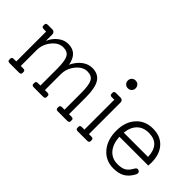

<svg xmlns="http://www.w3.org/2000/svg" viewBox="-33 -1237 1773 1773"><g transform="rotate(45 854.0 -350.0)"><path d="M827 -55Q853 -55 853 -36V-19Q853 0 827 0H706Q680 0 680 -19V-36Q680 -55 706 -55H737V-275Q737 -377 715.5 -416Q694 -455 637 -455Q577 -455 529 -395.5Q481 -336 481 -261V-55H512Q538 -55 538 -36V-19Q538 0 512 0H391Q365 0 365 -19V-36Q365 -55 391 -55H422V-275Q422 -377 400.5 -416Q379 -455 322 -455Q262 -455 214 -395.5Q166 -336 166 -261V-55H197Q223 -55 223 -36V-19Q223 0 197 0H76Q50 0 50 -19V-36Q50 -55 76 -55H107V-445H76Q50 -445 50 -464V-481Q50 -500 76 -500H135Q148 -500 157 -491Q166 -482 166 -469V-382Q189 -438 235 -474Q281 -510 332 -510Q391 -510 425.5 -478Q460 -446 473 -378Q502 -440 548 -475Q594 -510 647 -510Q725 -510 760.5 -454Q796 -398 796 -275V-55Z M1047.5 -622.5Q1033 -608 1011 -608Q989 -608 974.5 -622.5Q960 -637 960 -659Q960 -681 974.5 -695.5Q989 -710 1011 -710Q1033 -710 1047.5 -695.5Q1062 -681 1062 -659Q1062 -637 1047.5 -622.5ZM966 0Q940 0 940 -19V-36Q940 -55 966 -55H997V-445H966Q940 -445 940 -464V-481Q940 -500 966 -500H1025Q1038 -500 1047 -491Q1056 -482 1056 -469V-55H1087Q1113 -55 1113 -36V-19Q1113 0 1087 0Z M1651 -275Q1651 -263 1649 -237H1272Q1277 -147 1321 -96Q1365 -45 1439 -45Q1491 -45 1521.5 -62Q1552 -79 1576 -123Q1589 -146 1603 -146Q1614 -146 1623 -138.5Q1632 -131 1632 -121Q1632 -108 1620 -88Q1589 -36 1546.5 -13Q1504 10 1439 10Q1338 10 1275 -63.5Q1212 -137 1212 -255Q1212 -370 1274 -440Q1336 -510 1439 -510Q1538 -510 1594.5 -447.5Q1651 -385 1651 -275ZM1439 -455Q1368 -455 1325 -412.5Q1282 -370 1274 -292H1591Q1585 -455 1439 -455Z"/></g></svg>

Font: Solway Light
Style: Regular
Weight: 300
Designer: Mariya V. Pigoulevskaya
Foundry: The Northern Block Ltd.
Version: Version 1.000;hotconv 1.0.109;makeotfexe 2.5.65596